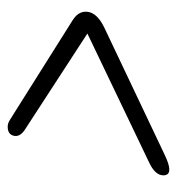

<svg xmlns="http://www.w3.org/2000/svg" viewBox="1 -606 481 524"><g transform="rotate(-90 242.0 -343.5)"><path d="M134 -547Q138 -563.5 158.5 -563.5Q167 -563.5 175 -558.8Q183 -554 194 -547L450.5 -385.5Q477.5 -368 471.5 -341Q465.5 -317.5 429.5 -300L84 -136Q70.5 -129.5 60.2 -126Q50 -122.5 41 -122.5Q31.5 -122.5 28 -129.2Q24.5 -136 27 -146Q31.5 -163 59 -176.5L413 -346L150 -517Q130 -530.5 134 -547Z"/></g></svg>

Font: Fraunces 72pt SuperSoft Light
Style: Italic
Weight: 300
Italic angle: -16°
Version: Version 1.000;[b76b70a41]